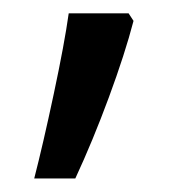

<svg xmlns="http://www.w3.org/2000/svg" viewBox="-20 -136 285 285"><path d="M170.9 -116.2 178.2 -105Q165.5 -56.2 141.6 8.5Q117.7 73.2 91.8 128.9H30.8Q43.9 78.1 59.8 3.4Q75.7 -71.3 82 -116.2Z"/></svg>

Font: Zoram GWebM
Style: Regular
Weight: 400
Foundry: Ascender Corporation
Version: Version 1.000